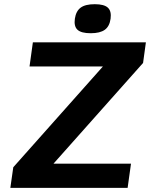

<svg xmlns="http://www.w3.org/2000/svg" viewBox="-20 -904 722 924"><path d="M237.3 -116.2H610.4L594.2 0H29.8L43.9 -99.1L475.1 -584H122.1L138.2 -700.2H682.1L668.5 -601.1ZM436 -883.8Q481 -883.8 499 -867.2Q517.1 -850.6 512.2 -814Q507.3 -777.3 484.4 -760.7Q461.4 -744.1 416.5 -744.1Q371.1 -744.1 353 -760.7Q335 -777.3 340.3 -814Q345.7 -850.6 368.2 -867.2Q390.6 -883.8 436 -883.8Z"/></svg>

Font: Fivo Sans
Style: Italic
Weight: 700
Designer: Alexander Slobzheninov
Foundry: Alexander Slobzheninov
Version: 1.0